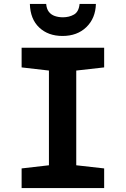

<svg xmlns="http://www.w3.org/2000/svg" viewBox="-20 -957 640 977"><path d="M90 0V-100L229 -116V-598L90 -614V-714H510V-614L368 -598V-116L510 -100V0ZM298 -774Q225 -774 179.5 -817Q134 -860 132 -937H215Q217 -912 228.5 -897Q240 -882 259 -875.5Q278 -869 300 -869Q332 -869 356.5 -883Q381 -897 385 -937H468Q466 -864 419.5 -819Q373 -774 298 -774Z"/></svg>

Font: Noto Sans Mono
Style: Bold
Weight: 700
Designer: Monotype Design Team
Foundry: Monotype Imaging Inc.
Version: Version 2.014